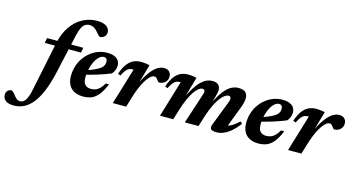

<svg xmlns="http://www.w3.org/2000/svg" viewBox="-289 -1132 3369 1815"><g transform="rotate(15 1395.5 -224.0)"><path d="M47 -383.1 56.1 -432.5H411L401.4 -383.1ZM227.8 -144.8Q201.3 -28 167.7 50.8Q134.2 129.7 94.5 176.9Q54.8 224.1 9.9 244.6Q-34.9 265 -83.5 265Q-139 265 -165.3 243.2Q-191.6 221.3 -191.6 188.4Q-191.6 163.6 -176.8 147.9Q-161.9 132.2 -141.4 132.2Q-132.4 132.2 -122.1 141.8Q-111.8 151.3 -95.9 172.8Q-79.7 194.2 -66.3 202.3Q-52.9 210.4 -39.8 210.4Q-24.3 210.4 -11 204.2Q2.4 198 13.7 182.1Q25 166.2 35 138.2Q45 110.1 53.7 66.8L151.5 -405.8Q172.5 -507.5 220.6 -575.8Q268.6 -644.1 334.1 -678.4Q399.5 -712.7 472.3 -712.7Q514.7 -712.7 542.1 -701.9Q569.5 -691 582.8 -672.9Q596 -654.7 596 -632.5Q596 -606.1 578.2 -589.5Q560.3 -572.8 537.5 -572.8Q528.8 -572.8 517.7 -585.5Q506.6 -598.1 490.3 -616.4Q474.4 -635.3 456 -645.6Q437.5 -655.9 416.8 -655.9Q390.7 -655.9 371.5 -644.1Q352.2 -632.2 338.1 -604.1Q324 -576 313 -527Z M623 -399.3Q602.9 -399.3 584.7 -385.8Q566.5 -372.4 551.4 -349Q536.2 -325.7 525.3 -296Q514.3 -266.2 508.2 -233.4Q502 -200.5 502 -167.9Q502 -118 523 -96.8Q544 -75.7 578.9 -75.7Q604.4 -75.7 625.4 -83.5Q646.4 -91.3 665.7 -110Q684.9 -128.6 704 -161.7H735.3Q707.2 -93.3 676.6 -55.2Q646.1 -17.1 609.7 -2Q573.4 13.2 526.8 13.2Q475.7 13.2 439.8 -5.6Q404 -24.4 385.3 -59.7Q366.7 -95 366.7 -144.3Q366.7 -196.8 381.3 -242.8Q396 -288.9 422.5 -326Q449 -363.2 483.7 -390.1Q518.5 -417 558.8 -431.3Q599.1 -445.7 641.8 -445.7Q687.5 -445.7 715.3 -433.3Q743.1 -420.9 755.8 -399.9Q768.5 -378.8 768.5 -352.7Q768.5 -329.3 759.3 -306.8Q750 -284.2 734.9 -268.6Q706.2 -256.6 674.1 -245.1Q642 -233.6 607.9 -223.1Q573.8 -212.5 538.9 -203Q504 -193.6 469.6 -185.4L471.1 -227.5Q517.2 -242.7 549.6 -256Q581.9 -269.3 602.9 -281.5Q623.9 -293.7 635.4 -306Q647 -318.3 651.7 -331.5Q656.3 -344.8 656.3 -359.9Q656.3 -372.6 652.6 -381.2Q648.9 -389.9 641.6 -394.6Q634.2 -399.3 623 -399.3Z M923.5 -356.2Q921.5 -356.2 919.8 -356.2Q918 -356.2 916 -356.2Q896.8 -356.2 881.4 -350Q866 -343.8 850.9 -325.4Q835.9 -307 816.9 -269.9L791.5 -280Q813.3 -343.7 840.7 -379.6Q868.2 -415.5 901.1 -430.4Q933.9 -445.2 971.3 -445.2Q987.9 -445.2 1001.4 -444.1Q1014.8 -443 1028.4 -440.9Q1042.1 -438.7 1058.2 -435.1L991.8 -204.4L986.7 -213.5Q1024.5 -299.1 1060.8 -350Q1097.1 -400.9 1131.4 -423.3Q1165.8 -445.7 1197.7 -445.7Q1233.3 -445.7 1251.1 -427.1Q1268.9 -408.5 1268.9 -378.3Q1268.9 -356.1 1258 -338.6Q1247.1 -321.1 1229.1 -311Q1211 -300.9 1189.4 -300.9Q1182.8 -300.9 1177.3 -305.9Q1171.8 -311 1163.7 -322.8Q1155.6 -334.7 1147.8 -340Q1140 -345.3 1130.1 -345.3Q1117.9 -345.3 1103.1 -335.4Q1088.4 -325.4 1072.3 -305.6Q1056.3 -285.8 1039.8 -256.3Q1023.3 -226.7 1007.1 -187.5Q991 -148.4 976.4 -99.8L946.4 0H815.7Z M1905.7 -36.1 1888.9 -71.2Q1911.6 -71.5 1933.3 -79.5Q1955.1 -87.4 1978.2 -103.9Q2001.4 -120.3 2027.2 -145.3L2046.7 -126.2Q2008.5 -76.4 1972.3 -45.7Q1936 -15 1901.5 -0.9Q1866.9 13.2 1832.7 13.2Q1790.2 13.2 1777.4 -1.4Q1764.5 -16 1777.5 -49.5L1866 -278.3Q1872.9 -296.6 1876 -307.3Q1879 -318.1 1879 -326.1Q1879 -337.2 1873.3 -343.8Q1867.6 -350.4 1853.7 -350.4Q1838.3 -350.4 1818.6 -336.7Q1798.9 -323.1 1776.8 -294Q1754.7 -264.9 1731.9 -218.6Q1709.1 -172.3 1687.8 -106.9L1654.3 0H1520.3L1613.2 -283.8Q1617.4 -295.6 1619.6 -304.1Q1621.8 -312.5 1622.8 -318.4Q1623.8 -324.4 1623.8 -328.4Q1623.8 -339.4 1617.5 -344.7Q1611.3 -350.1 1598.4 -350.1Q1581.9 -350.1 1562.1 -334.6Q1542.3 -319.1 1521 -288.2Q1499.8 -257.2 1478.7 -210.4Q1457.6 -163.5 1438.2 -100.9L1407.3 0H1277.2L1385 -356.2Q1383 -356.2 1381.3 -356.2Q1379.5 -356.2 1377.5 -356.2Q1358.3 -356.2 1342.9 -350Q1327.5 -343.8 1312.4 -325.4Q1297.4 -307 1278.4 -269.9L1253 -280Q1274.8 -343.7 1302.2 -379.6Q1329.7 -415.5 1362.6 -430.4Q1395.4 -445.2 1432.8 -445.2Q1449.1 -445.2 1462.4 -444.1Q1475.7 -443 1489 -440.9Q1502.3 -438.7 1518.1 -435.1L1450.1 -199.6L1446.3 -208.7Q1478 -279.1 1507.2 -325.3Q1536.4 -371.5 1564.1 -397.7Q1591.8 -424 1618.3 -434.9Q1644.9 -445.7 1670.8 -445.7Q1711.7 -445.7 1731.2 -427.4Q1750.6 -409.1 1750.6 -376.8Q1750.6 -364.2 1747.5 -348.8Q1744.4 -333.3 1738.7 -314.7L1707.2 -203.1H1697.7Q1728.6 -274 1757.7 -321Q1786.9 -368 1815.1 -395.3Q1843.3 -422.6 1871.4 -434.2Q1899.4 -445.9 1928.1 -445.9Q1976.8 -445.9 1997.5 -425Q2018.2 -404.1 2018.2 -370.4Q2018.2 -352.3 2013.1 -328.4Q2008 -304.4 1996.9 -275.5Z M2338 -399.3Q2317.9 -399.3 2299.7 -385.8Q2281.5 -372.4 2266.4 -349Q2251.2 -325.7 2240.3 -296Q2229.3 -266.2 2223.2 -233.4Q2217 -200.5 2217 -167.9Q2217 -118 2238 -96.8Q2259 -75.7 2293.9 -75.7Q2319.4 -75.7 2340.4 -83.5Q2361.4 -91.3 2380.7 -110Q2399.9 -128.6 2419 -161.7H2450.3Q2422.2 -93.3 2391.6 -55.2Q2361.1 -17.1 2324.7 -2Q2288.4 13.2 2241.8 13.2Q2190.7 13.2 2154.8 -5.6Q2119 -24.4 2100.3 -59.7Q2081.7 -95 2081.7 -144.3Q2081.7 -196.8 2096.3 -242.8Q2111 -288.9 2137.5 -326Q2164 -363.2 2198.7 -390.1Q2233.5 -417 2273.8 -431.3Q2314.1 -445.7 2356.8 -445.7Q2402.5 -445.7 2430.3 -433.3Q2458.1 -420.9 2470.8 -399.9Q2483.5 -378.8 2483.5 -352.7Q2483.5 -329.3 2474.3 -306.8Q2465 -284.2 2449.9 -268.6Q2421.2 -256.6 2389.1 -245.1Q2357 -233.6 2322.9 -223.1Q2288.8 -212.5 2253.9 -203Q2219 -193.6 2184.6 -185.4L2186.1 -227.5Q2232.2 -242.7 2264.6 -256Q2296.9 -269.3 2317.9 -281.5Q2338.9 -293.7 2350.4 -306Q2362 -318.3 2366.7 -331.5Q2371.3 -344.8 2371.3 -359.9Q2371.3 -372.6 2367.6 -381.2Q2363.9 -389.9 2356.6 -394.6Q2349.2 -399.3 2338 -399.3Z M2638.5 -356.2Q2636.5 -356.2 2634.8 -356.2Q2633 -356.2 2631 -356.2Q2611.8 -356.2 2596.4 -350Q2581 -343.8 2565.9 -325.4Q2550.9 -307 2531.9 -269.9L2506.5 -280Q2528.3 -343.7 2555.7 -379.6Q2583.2 -415.5 2616.1 -430.4Q2648.9 -445.2 2686.3 -445.2Q2702.9 -445.2 2716.4 -444.1Q2729.8 -443 2743.4 -440.9Q2757.1 -438.7 2773.2 -435.1L2706.8 -204.4L2701.7 -213.5Q2739.5 -299.1 2775.8 -350Q2812.1 -400.9 2846.4 -423.3Q2880.8 -445.7 2912.7 -445.7Q2948.3 -445.7 2966.1 -427.1Q2983.9 -408.5 2983.9 -378.3Q2983.9 -356.1 2973 -338.6Q2962.1 -321.1 2944.1 -311Q2926 -300.9 2904.4 -300.9Q2897.8 -300.9 2892.3 -305.9Q2886.8 -311 2878.7 -322.8Q2870.6 -334.7 2862.8 -340Q2855 -345.3 2845.1 -345.3Q2832.9 -345.3 2818.1 -335.4Q2803.4 -325.4 2787.3 -305.6Q2771.3 -285.8 2754.8 -256.3Q2738.3 -226.7 2722.1 -187.5Q2706 -148.4 2691.4 -99.8L2661.4 0H2530.7Z"/></g></svg>

Font: Newsreader Text
Style: Italic
Weight: 400
Italic angle: -17°
Designer: Hugues Gentile
Foundry: Production Type
Version: Version 1.001